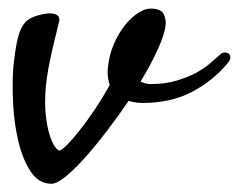

<svg xmlns="http://www.w3.org/2000/svg" viewBox="-20 -414 568 457"><path d="M286.1 -173.8Q260.7 -136.7 233.9 -101.6Q207 -66.4 182.1 -38.6Q157.2 -10.7 136.2 6.3Q115.2 23.4 102.5 23.4Q72.3 23.4 53.2 -5.4Q34.2 -34.2 23.9 -76.7Q13.7 -119.1 11.2 -167.5Q8.8 -215.8 11.7 -253.9Q15.6 -292 20.5 -314.9Q25.4 -337.9 32.7 -350.6Q40 -363.3 50.3 -369.1Q60.5 -375 76.2 -378.9Q83 -380.9 91.8 -381.8Q100.6 -382.8 107.9 -381.3Q115.2 -379.9 119.1 -375Q123 -370.1 120.1 -360.4Q118.2 -351.6 113.8 -334.5Q109.4 -317.4 104.5 -295.9Q99.6 -274.4 95.2 -251Q90.8 -227.5 88.9 -206.1Q85.9 -168.9 88.9 -141.1Q91.8 -113.3 97.7 -94.2Q103.5 -75.2 110.4 -65.4Q117.2 -55.7 121.1 -55.7Q126 -55.7 139.2 -68.8Q152.3 -82 169.4 -103.5Q186.5 -125 205.6 -153.3Q224.6 -181.6 241.2 -211.9Q235.4 -227.5 236.3 -249Q239.3 -282.2 251 -309.1Q262.7 -335.9 277.8 -354.5Q293 -373 309.1 -383.3Q325.2 -393.6 337.9 -393.6Q363.3 -393.6 369.6 -380.4Q376 -367.2 374 -353.5Q372.1 -333 356 -297.4Q339.8 -261.7 314.5 -219.7Q319.3 -217.8 325.2 -215.8Q331.1 -213.9 338.9 -213.9Q372.1 -213.9 398.9 -221.7Q425.8 -229.5 445.8 -240.2Q465.8 -251 480 -263.2Q494.1 -275.4 502.9 -283.2Q508.8 -289.1 514.6 -289.1Q520.5 -289.1 524.4 -286.1Q528.3 -283.2 528.3 -277.3Q528.3 -271.5 522.5 -264.6Q487.3 -221.7 437 -195.3Q386.7 -168.9 319.3 -168.9Q313.5 -168.9 304.7 -169.9Q295.9 -170.9 286.1 -173.8Z"/></svg>

Font: Satisfy
Style: Regular
Weight: 400
Designer: Font Diner, Inc
Foundry: Font Diner, Inc
Version: Version 1.000